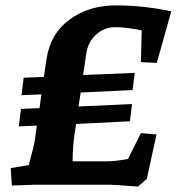

<svg xmlns="http://www.w3.org/2000/svg" viewBox="-20 -687 657 714"><path d="M617 -645 563 -453 504 -456 507 -574Q449 -586 408.5 -586Q368 -586 337.5 -558.5Q307 -531 301 -488L289 -408L481 -416L473 -352L280 -343L272 -291L471 -300L463 -236L263 -226L258 -193Q250 -142 250 -87H372Q411 -87 456 -96L504 -192L562 -187L526 -22L493 7Q409 0 389 0H107L24 3L20 -62L87 -73Q106 -143 109 -163L117 -220L50 -217L58 -282L127 -285L134 -336L60 -333L68 -398L143 -401L153 -467Q167 -562 239 -614.5Q311 -667 411 -667Q511 -667 617 -645Z"/></svg>

Font: Andada
Style: Bold Italic
Weight: 700
Italic angle: -8.29999°
Designer: Carolina Giovagnoli
Foundry: Carolina Giovagnoli
Version: Version 1.003